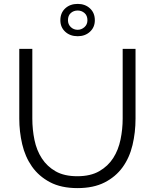

<svg xmlns="http://www.w3.org/2000/svg" viewBox="-20 -961 795 986"><path d="M378 5Q294 5 236.5 -25.5Q179 -56 144 -106Q109 -156 94 -220.5Q79 -285 79 -352V-710H146V-352Q146 -296 157 -242.5Q168 -189 195 -147.5Q222 -106 266 -81Q310 -56 377 -56Q445 -56 490 -82Q535 -108 561.5 -149.5Q588 -191 599 -244.5Q610 -298 610 -352V-710H676V-352Q676 -281 660.5 -216Q645 -151 609.5 -102Q574 -53 517 -24Q460 5 378 5ZM290 -857Q290 -895 315 -918Q340 -941 379 -941Q417 -941 442 -918Q467 -895 467 -857Q467 -821 442 -798Q417 -775 379 -775Q340 -775 315 -798Q290 -821 290 -857ZM379 -907Q358 -907 343.5 -894Q329 -881 329 -857Q329 -836 343.5 -822Q358 -808 379 -808Q398 -808 413.5 -821.5Q429 -835 429 -857Q429 -881 414 -894Q399 -907 379 -907Z"/></svg>

Font: Rising Sun Light
Style: Regular
Weight: 300
Designer: Matt McInerney, Pablo Impallari, Rodrigo Fuenzalida (Raleway font), Stephen Hutchings (Greek), Cristiano Sobral (main ch
Foundry: The Rising Sun Project Authors
Version: Version 4.327; ttfautohint (v1.8.4.7-5d5b-dirty)